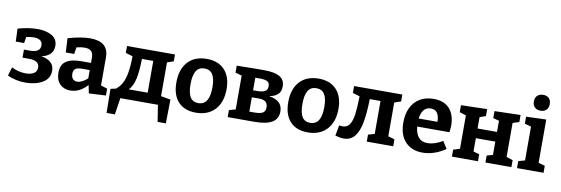

<svg xmlns="http://www.w3.org/2000/svg" viewBox="-63 -1280 5700 1952"><g transform="rotate(10 2786.5 -304.0)"><path d="M458 -153Q458 -72 386 -30Q314 12 210 12Q160 12 111.5 1.5Q63 -9 24 -29L51 -117Q122 -81 198 -81Q248 -81 280 -100.5Q312 -120 312 -160Q312 -233 206 -233H138V-316H202Q306 -316 306 -388Q306 -423 282 -439.5Q258 -456 217 -456Q186 -456 139 -446L128 -382H42L37 -515Q148 -546 238 -546Q331 -546 388.5 -511.5Q446 -477 446 -408Q446 -306 324 -280Q458 -258 458 -153Z M973 -93 1040 -72V-1L865 8L848 -76Q811 -33 765.5 -10.5Q720 12 672 12Q606 12 565 -30Q524 -72 524 -147Q524 -229 576.5 -265Q629 -301 734 -301H833V-356Q833 -401 811 -422Q789 -443 745 -443Q707 -443 660 -431L649 -361H562L554 -507Q689 -546 782 -546Q877 -546 925 -506Q973 -466 973 -382ZM727 -89Q751 -89 778.5 -103Q806 -117 833 -141V-227H757Q706 -227 685.5 -211.5Q665 -196 665 -161Q665 -125 682 -107Q699 -89 727 -89Z M1593 -92 1693 -74 1689 172H1604L1577 0H1189L1163 172H1077L1074 -76L1129 -88Q1166 -118 1189 -160Q1212 -202 1224 -269.5Q1236 -337 1237 -441L1164 -463V-534H1659V-463L1593 -441ZM1453 -103V-431H1336Q1334 -302 1317 -225Q1300 -148 1258 -103Z M2237 -277Q2237 -142 2165.5 -65Q2094 12 1969 12Q1851 12 1786.5 -58Q1722 -128 1722 -257Q1722 -393 1792 -469.5Q1862 -546 1987 -546Q2105 -546 2171 -475.5Q2237 -405 2237 -277ZM1867 -264Q1867 -173 1894 -130.5Q1921 -88 1976 -88Q2035 -88 2063.5 -133.5Q2092 -179 2092 -270Q2092 -361 2064.5 -403.5Q2037 -446 1980 -446Q1923 -446 1895 -401.5Q1867 -357 1867 -264Z M2815 -148Q2815 -72 2755 -36Q2695 0 2574 0H2297V-72L2364 -91V-440L2297 -459V-531L2504 -534H2582Q2685 -534 2739.5 -504Q2794 -474 2794 -402Q2794 -350 2764 -322Q2734 -294 2675 -282Q2815 -263 2815 -148ZM2504 -443V-313H2539Q2600 -313 2626.5 -328.5Q2653 -344 2653 -381Q2653 -416 2629.5 -429.5Q2606 -443 2553 -443ZM2556 -93Q2616 -93 2642.5 -109Q2669 -125 2669 -166Q2669 -204 2646.5 -222.5Q2624 -241 2575 -241H2504V-93Z M3392 -277Q3392 -142 3320.5 -65Q3249 12 3124 12Q3006 12 2941.5 -58Q2877 -128 2877 -257Q2877 -393 2947 -469.5Q3017 -546 3142 -546Q3260 -546 3326 -475.5Q3392 -405 3392 -277ZM3022 -264Q3022 -173 3049 -130.5Q3076 -88 3131 -88Q3190 -88 3218.5 -133.5Q3247 -179 3247 -270Q3247 -361 3219.5 -403.5Q3192 -446 3135 -446Q3078 -446 3050 -401.5Q3022 -357 3022 -264Z M4006 -463 3939 -440V-91L4006 -72V0H3733V-72L3799 -91V-431H3688Q3685 -286 3667.5 -190Q3650 -94 3608.5 -42Q3567 10 3495 10Q3458 10 3408 -5L3428 -114Q3445 -110 3462 -110Q3510 -110 3535 -147Q3560 -184 3569.5 -254Q3579 -324 3581 -441L3508 -463V-534H4006Z M4498 -142 4545 -67Q4429 12 4309 12Q4197 12 4131 -58Q4065 -128 4065 -257Q4065 -346 4097 -411Q4129 -476 4188.5 -511Q4248 -546 4328 -546Q4439 -546 4494.5 -481.5Q4550 -417 4550 -310Q4550 -279 4544 -240H4211Q4217 -171 4249 -131.5Q4281 -92 4342 -92Q4414 -92 4498 -142ZM4212 -323H4406Q4404 -445 4317 -445Q4271 -445 4245 -412.5Q4219 -380 4212 -323Z M5226 -538V-466L5160 -444V-93L5226 -72V0H4958V-72L5020 -90V-227H4819V-90L4881 -72V0H4612V-72L4679 -93V-438L4612 -459V-531L4881 -538V-466L4819 -444V-327H5020V-442L4958 -459V-531Z M5491 -538V-91L5558 -72V0H5284V-72L5351 -91V-440L5284 -459V-531ZM5335 -697Q5335 -737 5358 -758.5Q5381 -780 5418 -780Q5455 -780 5477 -759Q5499 -738 5499 -698Q5499 -659 5476.5 -637.5Q5454 -616 5417 -616Q5380 -616 5357.5 -637.5Q5335 -659 5335 -697Z"/></g></svg>

Font: Bitter Pro
Style: Bold
Weight: 700
Designer: Sol Matas, and Bitter project Authors
Foundry: Sol Matas
Version: Version 1.010